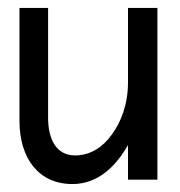

<svg xmlns="http://www.w3.org/2000/svg" viewBox="-20 -452 454 483"><path d="M29 -148C29 -53 78 11 162 11C228 11 272 -35 302 -87V0H376V-432H302V-245C302 -189 284 -144 261 -113C241 -85 210 -61 169 -61C122 -61 101 -101 101 -156V-432H29Z"/></svg>

Font: Charger Sport
Style: Nrw
Weight: 400
Designer: Jasper
Foundry: Cannot Into Space Fonts
Version: Version 1.1